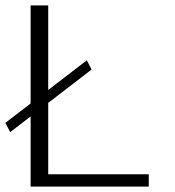

<svg xmlns="http://www.w3.org/2000/svg" viewBox="-20 -695 650 715"><path d="M18 -203 321 -436 303.5 -470.5 0 -237.5ZM94 0H534V-46H159.5V-675H94Z"/></svg>

Font: Anybody SemiExpanded Light
Style: Regular
Weight: 300
Width: 6
Version: Version 1.113;gftools[0.9.25]